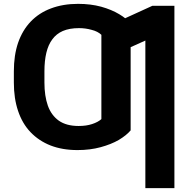

<svg xmlns="http://www.w3.org/2000/svg" viewBox="-20 -757 975 981"><path d="M647.5 -430.7Q647.5 -345.7 647.5 -90.8Q626 -65.4 586.9 -42Q547.9 -19.5 494.1 -4.9Q440.4 9.8 376 9.8Q298.8 9.8 238.3 -13.7Q178.7 -37.1 135.7 -82Q93.8 -126 72.3 -190.4Q50.8 -253.9 50.8 -335Q50.8 -350.6 50.8 -383.8Q89.8 -383.8 207 -384.8Q207 -372.1 207 -335Q207 -266.6 224.6 -216.8Q242.2 -168 280.3 -140.6Q319.3 -113.3 381.8 -113.3Q420.9 -113.3 450.2 -123Q480.5 -132.8 498 -148.4Q498 -242.2 498 -430.7Q535.2 -430.7 647.5 -430.7ZM647.5 -636.7Q647.5 -552.7 647.5 -301.8Q609.4 -301.8 498 -299.8Q498 -370.1 498 -579.1Q479.5 -596.7 448.2 -604.5Q417 -613.3 383.8 -613.3Q335 -613.3 300.8 -598.6Q267.6 -584 247.1 -555.7Q226.6 -528.3 216.8 -487.3Q207 -446.3 207 -392.6Q207 -375 207 -339.8Q168 -339.8 50.8 -339.8Q50.8 -353.5 50.8 -392.6Q50.8 -474.6 72.3 -538.1Q94.7 -602.5 136.7 -646.5Q179.7 -691.4 240.2 -713.9Q301.8 -737.3 378.9 -737.3Q443.4 -737.3 497.1 -722.7Q549.8 -708 588.9 -684.6Q627 -662.1 647.5 -636.7ZM871.1 -727.5Q871.1 -494.1 871.1 204.1Q834 204.1 722.7 204.1Q722.7 15.6 722.7 -549.8Q683.6 -532.2 566.4 -479.5Q566.4 -519.5 566.4 -639.6Q614.3 -661.1 758.8 -727.5Q787.1 -727.5 871.1 -727.5Z"/></svg>

Font: DeepSea
Style: Bold
Weight: 700
Designer: Stem
Version: Version 3.019;git-0a5106e0b